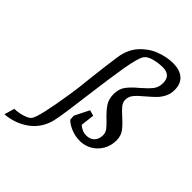

<svg xmlns="http://www.w3.org/2000/svg" viewBox="-428 -886 1237 1237"><g transform="rotate(45 190.5 -268.0)"><path d="M-2 125Q12 108 29 33Q46 -42 64 -160Q74 -220 84 -322Q90 -372 96.5 -427.5Q103 -483 112 -543Q124 -622 169.5 -672.5Q215 -723 275.5 -746Q336 -769 395 -769Q453 -769 487.5 -740Q522 -711 522 -653Q522 -618 507.5 -589.5Q493 -561 472.5 -540.5Q452 -520 419 -492Q379 -459 360 -436Q341 -413 341 -384Q341 -361 356 -342Q371 -323 403 -294Q444 -258 465.5 -229Q487 -200 487 -159Q487 -110 464 -71Q441 -32 403.5 -10.5Q366 11 323 11Q278 11 240 -5Q202 -21 182 -42L179 -76L229 -176L268 -165L257 -71Q275 -56 291 -49.5Q307 -43 327 -43Q361 -43 381.5 -64Q402 -85 402 -121Q402 -144 388 -163Q374 -182 344 -210Q304 -248 283 -279.5Q262 -311 262 -356Q262 -404 285.5 -435.5Q309 -467 355 -505Q397 -541 417.5 -567.5Q438 -594 438 -632Q438 -703 364 -703Q325 -703 285.5 -692.5Q246 -682 231 -661Q211 -634 192 -523.5Q173 -413 149 -224Q139 -143 128.5 -69.5Q118 4 110 36Q88 123 19 174Q-50 225 -143 233L-123 163Q-89 163 -51.5 151.5Q-14 140 -2 125Z"/></g></svg>

Font: Andada Pro Medium
Style: Italic
Weight: 500
Italic angle: -7°
Designer: Carolina Giovagnoli
Foundry: Huerta Tipografica
Version: Version 3.005; ttfautohint (v1.8.4)